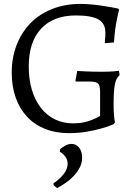

<svg xmlns="http://www.w3.org/2000/svg" viewBox="-20 -669 707 982"><path d="M592 -285Q583 -277 577 -266Q571 -255 567.5 -237.5Q564 -220 562.5 -194Q561 -168 561 -131Q561 -105 563 -80.5Q565 -56 568 -43L562 -34Q532 -21 495 -11Q463 -2 421.5 5Q380 12 332 12Q265 12 211 -9.5Q157 -31 119 -71.5Q81 -112 60.5 -169Q40 -226 40 -297Q40 -375 65.5 -440Q91 -505 137 -551.5Q183 -598 248 -623.5Q313 -649 391 -649Q422 -649 456 -645.5Q490 -642 519 -637Q552 -632 585 -625L589 -619Q583 -596 578 -570Q573 -547 569 -517Q565 -487 563 -452L516 -448Q516 -456 517 -465Q518 -473 518.5 -482Q519 -491 519 -502Q519 -549 483.5 -569.5Q448 -590 368 -590Q253 -590 190 -522Q127 -454 127 -329Q127 -263 143 -209.5Q159 -156 189 -117.5Q219 -79 261 -58.5Q303 -38 355 -38Q385 -38 410 -43.5Q435 -49 453 -57Q474 -65 492 -76V-198Q492 -232 481.5 -242Q471 -252 437 -252H368L366 -256L375 -306Q395 -305 416 -304Q434 -303 456.5 -302.5Q479 -302 502 -302Q518 -302 533.5 -302.5Q549 -303 561 -304Q575 -305 588 -307ZM288 93Q298 85 313.5 76Q329 67 346 67Q369 67 384.5 86Q400 105 400 138Q400 165 387.5 188.5Q375 212 356.5 231.5Q338 251 315.5 266.5Q293 282 272 293L254 278V268Q284 249 305 222Q326 195 326 169Q326 149 314.5 133Q303 117 286 107Z"/></svg>

Font: Alegreya
Style: Regular
Weight: 400
Designer: Juan Pablo del Peral
Foundry: Juan Pablo del Peral
Version: Version 1.003